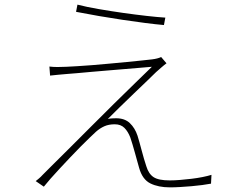

<svg xmlns="http://www.w3.org/2000/svg" viewBox="-20 -785 1040 828"><path d="M314 -765Q353 -755 405 -746Q457 -737 510 -729.5Q563 -722 611.5 -716.5Q660 -711 693 -709L687 -677Q652 -680 605.5 -686Q559 -692 508.5 -699.5Q458 -707 406 -716Q354 -725 308 -734ZM698 -512Q694 -509 687 -503.5Q680 -498 673.5 -492Q667 -486 661 -481Q655 -476 653 -474Q642 -463 615 -437Q588 -411 556.5 -381Q525 -351 494.5 -321Q464 -291 445 -272Q453 -274 464.5 -274.5Q476 -275 481 -275Q518 -275 540 -254Q562 -233 573 -200Q577 -188 581.5 -171Q586 -154 591 -136Q596 -118 601 -100Q606 -82 611 -68Q621 -35 642.5 -21Q664 -7 712 -7Q732 -7 756.5 -9Q781 -11 806 -14Q831 -17 853.5 -21.5Q876 -26 892 -31L890 7Q874 10 852 13Q830 16 806 18Q782 20 757.5 21.5Q733 23 713 23Q663 23 628.5 6Q594 -11 580 -61Q577 -72 572 -89.5Q567 -107 562 -125.5Q557 -144 551.5 -162Q546 -180 542 -192Q532 -218 516.5 -233.5Q501 -249 475 -249Q449 -249 430 -240.5Q411 -232 394 -217Q384 -208 366.5 -191Q349 -174 327.5 -152.5Q306 -131 283 -106.5Q260 -82 238 -58.5Q216 -35 198 -14.5Q180 6 169 20L134 -4Q139 -8 147.5 -15Q156 -22 164 -31Q171 -38 201.5 -68.5Q232 -99 275.5 -142Q319 -185 370.5 -237Q422 -289 472 -338Q522 -387 565.5 -429.5Q609 -472 635 -497Q613 -495 582 -492.5Q551 -490 516 -487Q481 -484 444 -481Q407 -478 373.5 -475Q340 -472 312.5 -469.5Q285 -467 269 -466Q246 -464 229.5 -462.5Q213 -461 196 -459L193 -498Q210 -496 228 -496Q246 -496 266 -497Q283 -498 312 -499.5Q341 -501 376.5 -504Q412 -507 451 -510.5Q490 -514 525.5 -517.5Q561 -521 590 -524Q619 -527 636 -529Q660 -532 675 -539Z"/></svg>

Font: SpoqaHanSansJP-Thin
Style: Regular
Weight: 250
Designer: [Source Han Sans]
Ryoko NISHIZUKA  (kana & ideographs); Paul D. Hunt (Latin, Greek & Cyrillic); Wenlong ZHANG  (bopomofo
Foundry: Spoqa (http://bi.spoqa.com)
Version: Version 1.002.20150607